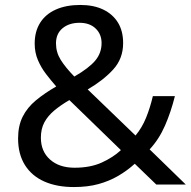

<svg xmlns="http://www.w3.org/2000/svg" viewBox="-20 -745 772 775"><path d="M304 -725Q358 -725 396.5 -706.5Q435 -688 456 -654Q477 -620 477 -571Q477 -508 436.5 -464Q396 -420 334 -384L527 -198Q553 -229 569.5 -269.5Q586 -310 597 -357H686Q670 -293 646 -238Q622 -183 584 -142L730 0H611L524 -84Q493 -56 457 -35Q421 -14 377.5 -2Q334 10 278 10Q209 10 158.5 -12.5Q108 -35 80.5 -79Q53 -123 53 -186Q53 -237 71.5 -274Q90 -311 125 -340Q160 -369 207 -396Q186 -420 166 -446Q146 -472 133 -502.5Q120 -533 120 -569Q120 -618 142 -653Q164 -688 205.5 -706.5Q247 -725 304 -725ZM260 -341Q224 -320 198.5 -298.5Q173 -277 159 -251Q145 -225 145 -189Q145 -134 182 -101Q219 -68 281 -68Q345 -68 391 -89Q437 -110 468 -139ZM301 -653Q259 -653 232.5 -631Q206 -609 206 -570Q206 -534 225 -503.5Q244 -473 280 -436Q339 -470 364.5 -500.5Q390 -531 390 -571Q390 -607 366 -630Q342 -653 301 -653Z"/></svg>

Font: Noto Sans Cham
Style: Regular
Weight: 400
Designer: Monotype Design Team
Foundry: Monotype Imaging Inc.
Version: Version 2.002